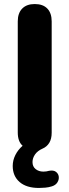

<svg xmlns="http://www.w3.org/2000/svg" viewBox="-20 -734 343 951"><path d="M173 197Q111 197 77 167.5Q43 138 43 88Q43 60 56 34Q69 8 92 -12Q68 -33 68 -78V-628Q68 -669 90 -691.5Q112 -714 152 -714Q193 -714 214.5 -691.5Q236 -669 236 -628V-77Q236 -46 224 -26.5Q212 -7 191 2Q166 13 153.5 31Q141 49 141 69Q141 91 156.5 103.5Q172 116 195 116Q210 116 223 112Q245 108 257 117Q269 126 271 140.5Q273 155 264.5 169Q256 183 237 189Q221 194 204 195.5Q187 197 173 197Z"/></svg>

Font: Chiron GoRound TC EB
Style: Regular
Weight: 700
Designer: Ryoko NISHIZUKA 西塚涼子 (kana, bopomofo & ideographs); Paul D. Hunt (Latin, Greek & Cyrillic); Sandoll Communications 산돌커뮤니
Foundry: Adobe
Version: Version 1.000;hotconv 1.1.1;makeotfexe 2.6.0